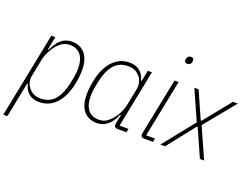

<svg xmlns="http://www.w3.org/2000/svg" viewBox="-134 -1013 1958 1500"><g transform="rotate(20 845.0 -263.0)"><path d="M141 -508H174L152 -397H159Q182 -454 219.5 -487Q257 -520 311 -520Q347 -520 375 -507Q403 -494 421.5 -470Q440 -446 449.5 -413Q459 -380 459 -340Q459 -310 455.5 -279.5Q452 -249 446 -220Q436 -169 417 -126.5Q398 -84 370.5 -53Q343 -22 307 -5Q271 12 227 12Q173 12 140.5 -15.5Q108 -43 98 -90H91L33 200H-1ZM227 -18Q304 -18 347.5 -71Q391 -124 409 -218L420 -274Q423 -290 424 -305.5Q425 -321 425 -340Q425 -373 418 -400.5Q411 -428 396 -448Q381 -468 358 -479Q335 -490 304 -490Q276 -490 254 -480Q232 -470 209 -447Q184 -422 162.5 -382.5Q141 -343 132 -297L105 -160Q100 -137 105.5 -112Q111 -87 126.5 -66Q142 -45 167 -31.5Q192 -18 227 -18Z M877 0Q848 0 848 -23Q848 -32 851 -46L864 -111H857Q834 -54 796.5 -21Q759 12 705 12Q669 12 641 -1Q613 -14 594.5 -38Q576 -62 566.5 -95Q557 -128 557 -168Q557 -198 560.5 -228.5Q564 -259 570 -288Q580 -339 599 -381.5Q618 -424 645.5 -455Q673 -486 709 -503Q745 -520 789 -520Q843 -520 875.5 -492.5Q908 -465 918 -418H925L943 -508H977L882 -30H956L950 0ZM712 -18Q740 -18 762 -28Q784 -38 807 -61Q832 -86 853.5 -125.5Q875 -165 884 -211L911 -348Q915 -371 910 -396Q905 -421 889.5 -442Q874 -463 849 -476.5Q824 -490 789 -490Q712 -490 668.5 -437Q625 -384 607 -290L596 -234Q593 -218 592 -202.5Q591 -187 591 -168Q591 -135 598 -107.5Q605 -80 620 -60Q635 -40 657.5 -29Q680 -18 712 -18Z M1214 -665Q1189 -665 1189 -685Q1189 -691 1192 -703Q1199 -726 1223 -726Q1248 -726 1248 -706Q1248 -700 1245 -688Q1238 -665 1214 -665ZM1098 0Q1069 0 1069 -23Q1069 -32 1072 -46L1165 -508H1199L1103 -30H1177L1171 0Z M1232 0 1440 -260 1330 -508H1365L1464 -285H1471L1651 -508H1691L1483 -253L1596 0H1561L1459 -229H1452L1271 0Z"/></g></svg>

Font: IBM Plex Sans Condensed ExtraLight
Style: Italic
Weight: 200
Width: 3
Italic angle: -11°
Designer: Mike Abbink, Paul van der Laan, Pieter van Rosmalen
Foundry: Bold Monday
Version: Version 1.3